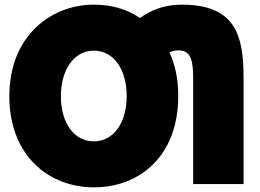

<svg xmlns="http://www.w3.org/2000/svg" viewBox="-20 -759 1114 823"><path d="M20 -347C20 -90 191 44 382 44C579 44 744 -90 744 -347C744 -421 731 -481 706 -535C718 -540 732 -543 744 -543C788 -543 808 -520 808 -425V30H1024V-428C1024 -611 986 -739 760 -739C691 -739 633 -720 580 -682C521 -722 454 -739 382 -739C198 -739 20 -604 20 -347ZM382 -542C465 -542 523 -465 523 -347C523 -230 465 -153 382 -153C299 -153 241 -230 241 -347C241 -462 299 -542 382 -542Z"/></svg>

Font: Repo ExtraBlack
Style: Regular
Weight: 400
Designer: Stefan Peev
Foundry: Context Ltd
Version: Version 001.502